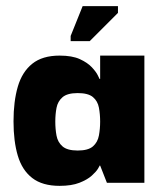

<svg xmlns="http://www.w3.org/2000/svg" viewBox="-20 -595 520 625"><path d="M174 10Q118 10 85 -15.5Q52 -41 38 -88Q24 -135 24 -200Q24 -265 38 -313Q52 -361 85 -387.5Q118 -414 174 -414Q215 -414 240 -402.5Q265 -391 279 -376Q293 -361 298.5 -349.5Q304 -338 304 -338H306V-414H450V0H328L306 -56H304Q305 -56 299 -46Q293 -36 278.5 -23Q264 -10 238.5 0Q213 10 174 10ZM233 -105Q267 -105 282.5 -118.5Q298 -132 302 -154Q306 -176 306 -199Q306 -223 302 -244.5Q298 -266 282.5 -279Q267 -292 233 -292Q199 -292 183.5 -278.5Q168 -265 164 -244Q160 -223 160 -199Q160 -175 164 -153.5Q168 -132 183.5 -118.5Q199 -105 233 -105ZM272 -461H210V-478L249 -575H364V-553Z"/></svg>

Font: Darker Grotesque Black
Style: Regular
Weight: 900
Designer: Gabriel Lam
Foundry: TypeRant
Version: Version 1.000;gftools[0.9.28]